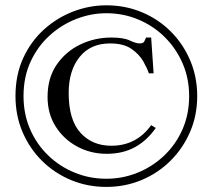

<svg xmlns="http://www.w3.org/2000/svg" viewBox="-20 -698 812 733"><path d="M732.9 -331.1Q732.9 -257.8 705.8 -194.8Q678.7 -131.8 631.1 -84.5Q583.5 -37.1 520.5 -10.7Q457.5 15.6 385.7 15.6Q314 15.6 251.2 -10.5Q188.5 -36.6 140.9 -83.5Q93.3 -130.4 66.2 -193.6Q39.1 -256.8 39.1 -331.1Q39.1 -412.1 68.6 -476.3Q98.1 -540.5 147.9 -585.4Q197.8 -630.4 259.5 -654.1Q321.3 -677.7 385.7 -677.7Q459 -677.7 522.2 -651.1Q585.4 -624.5 632.6 -577.1Q679.7 -529.8 706.3 -466.8Q732.9 -403.8 732.9 -331.1ZM702.1 -331.1Q702.1 -397.9 677.5 -455.3Q652.8 -512.7 609.4 -555.9Q565.9 -599.1 508.5 -623.3Q451.2 -647.5 385.7 -647.5Q327.6 -647.5 271.5 -625.7Q215.3 -604 169.7 -562.7Q124 -521.5 96.9 -462.9Q69.8 -404.3 69.8 -331.1Q69.8 -262.7 94.7 -205.1Q119.6 -147.5 163.6 -105Q207.5 -62.5 264.6 -39.1Q321.8 -15.6 385.7 -15.6Q448.7 -15.6 505.6 -38.8Q562.5 -62 606.9 -104.2Q651.4 -146.5 676.8 -204.3Q702.1 -262.2 702.1 -331.1ZM574.7 -209.5Q541 -161.1 494.9 -136Q448.7 -110.8 387.2 -110.8Q326.2 -110.8 274.9 -138.4Q223.6 -166 192.6 -214.8Q161.6 -263.7 161.6 -328.1Q161.6 -400.4 196.3 -450.9Q231 -501.5 286.4 -528.1Q341.8 -554.7 404.8 -554.7Q451.7 -554.7 475.3 -543.5Q499 -532.2 513.2 -532.2Q527.3 -532.2 531 -540Q534.7 -547.9 537.6 -554.7H557.1L566.4 -418H548.3Q542 -437 526.9 -463.9Q511.7 -490.7 481.7 -511.5Q451.7 -532.2 399.9 -532.2Q325.7 -532.2 283.9 -480.5Q242.2 -428.7 242.2 -342.8Q242.2 -240.7 287.1 -191.2Q332 -141.6 404.8 -141.6Q501 -141.6 557.1 -220.2Z"/></svg>

Font: BabelStone Englisc
Style: Regular
Weight: 400
Designer: Andrew West
Foundry: BabelStone
Version: Version 1.000 June 24, 2023